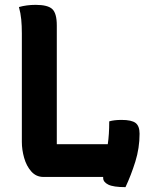

<svg xmlns="http://www.w3.org/2000/svg" viewBox="-20 -729 640 791"><path d="M159 0Q129 0 109 -22.5Q89 -45 79.5 -78.5Q70 -112 70 -144V-591Q70 -623 67.5 -649Q65 -675 58 -700Q90 -709 127 -709Q177 -709 195.5 -691.5Q214 -674 214 -624V-135H424Q427 -155 428.5 -178Q430 -201 430 -229Q450 -235 481 -235Q522 -235 538.5 -222.5Q555 -210 555 -178Q555 -119 537.5 -63Q520 -7 497 42Q447 42 426 31.5Q405 21 405 4Q405 2 405 0Z"/></svg>

Font: Recursive Mn Csl St
Style: Bold
Weight: 700
Monospace: yes
Version: Version 1.079;hotconv 1.0.112;makeotfexe 2.5.65598; ttfautoh